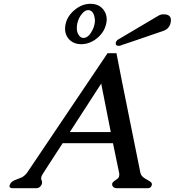

<svg xmlns="http://www.w3.org/2000/svg" viewBox="-20 -989 927 1019"><path d="M529.8 -936.5Q546.4 -914.1 546.4 -886.2Q546.4 -874 543 -861.3Q533.2 -817.4 495.1 -786.1Q456.5 -754.9 411.1 -754.4Q365.7 -754.9 341.8 -786.1Q325.2 -807.6 325.2 -835.4Q325.2 -847.7 328.1 -861.3Q337.4 -904.3 376.5 -936.5Q415 -968.8 460.4 -968.8Q505.9 -968.8 529.8 -936.5ZM476.1 -916Q465.8 -935.5 448.7 -935.5Q431.6 -935.5 416.5 -917.5Q397.9 -896.5 391.1 -867.7L389.6 -861.8Q387.7 -850.1 387.7 -840.3Q387.7 -822.3 394.5 -808.6Q405.3 -787.6 422.9 -787.6Q439.9 -787.6 455.6 -805.2Q475.6 -832 481 -857.4Q483.4 -868.2 483.9 -878.9Q483.4 -897.9 476.1 -916ZM627.9 -750.5Q617.2 -745.6 611.8 -745.6Q590.8 -745.6 594.7 -763.7Q596.2 -770.5 604 -777.3L818.4 -904.3Q832.5 -913.1 847.7 -913.1Q887.2 -913.1 887.2 -882.3Q887.2 -875.5 885.3 -867.2Q877.9 -835.4 845.7 -824.7Q630.4 -750.5 627.9 -750.5ZM567.9 -288.1 517.1 -545.4Q487.3 -498 438.5 -423.8Q390.1 -349.6 350.6 -288.1ZM785.6 -6.3Q784.7 -2.9 780.3 3.4Q775.9 9.8 762.7 9.8H597.7Q588.9 9.8 582.5 4.4Q576.7 -1 575.7 -5.9Q574.7 -10.7 575.7 -15.6Q577.1 -21 585.4 -27.3Q593.8 -34.2 600.1 -38.1Q606.4 -42 608.9 -45.9Q611.3 -49.8 612.3 -55.7Q613.8 -61.5 612.8 -68.8L579.6 -229H312.5Q290 -194.3 262.7 -152.3Q235.4 -110.4 219.2 -85Q202.6 -59.6 201.2 -55.2Q199.7 -50.3 198.7 -46.9Q198.2 -43.5 198.7 -39.6Q198.7 -35.6 201.2 -31.2Q203.6 -26.9 203.1 -21.5Q202.6 -16.1 202.6 -13.7Q201.7 -10.3 199.7 -7.3Q189.9 9.8 173.3 9.8H47.4Q30.3 9.8 30.3 -1Q30.3 -2.9 30.8 -4.9Q31.2 -7.8 33.7 -11.7Q39.6 -25.4 58.1 -32.7Q76.7 -40 97.2 -48.3Q114.7 -59.1 125 -74.2L550.8 -706.5H598.1Q610.4 -642.1 627 -558.6Q644 -475.1 661.6 -386.7Q679.2 -298.3 696.3 -214.8Q713.4 -131.3 724.6 -74.2Q727.5 -58.6 739.7 -48.8Q752 -39.1 761.7 -34.7Q771 -29.3 778.3 -24.4Q785.2 -19.5 785.6 -14.6Q786.1 -12.2 786.1 -10.3Q786.1 -7.8 785.6 -6.3Z"/></svg>

Font: Caudex
Style: Bold
Weight: 700
Italic angle: -13°
Version: Version 1.04